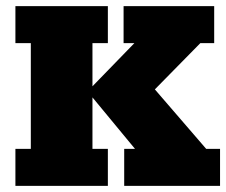

<svg xmlns="http://www.w3.org/2000/svg" viewBox="-20 -603 734 623"><path d="M30 0V-120H80V-463H30V-583H330V-463H280V-323L416 -463H381V-583H675V-463H630L454 -284V-346L649 -120H694V0H383V-120H418L280 -287V-120H330V0Z"/></svg>

Font: Rokkitt Black
Style: Regular
Weight: 900
Designer: Vernon Adams
Foundry: Vernon Adams
Version: Version 3.103